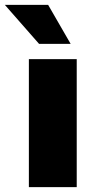

<svg xmlns="http://www.w3.org/2000/svg" viewBox="-74 -764 377 784"><path d="M43.9 0V-522.5H239.3V0ZM85.4 -585 -54.2 -744.1H122.6L214.4 -585Z"/></svg>

Font: Inter 28pt Black
Style: Regular
Weight: 900
Designer: Rasmus Andersson
Foundry: rsms
Version: Version 4.001;git-66647c0bb